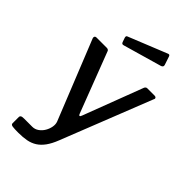

<svg xmlns="http://www.w3.org/2000/svg" viewBox="-274 -838 1088 1088"><g transform="rotate(45 270.5 -294.0)"><path d="M106 165Q76 165 60.5 163Q45 161 45 150V99Q45 93 50.5 89Q56 85 73 85H138Q159 85 176.5 72.5Q194 60 205 41Q216 22 219.5 1.5Q223 -19 217 -35L26 -511Q23 -518 26 -524Q29 -530 39 -530H121Q127 -530 132 -526.5Q137 -523 138 -517L276 -157Q279 -148 284 -148Q289 -148 293 -160L429 -518Q431 -523 435 -526.5Q439 -530 445 -530H504Q512 -530 515.5 -524.5Q519 -519 515 -513L300 32Q284 73 265 99Q246 125 223 139.5Q200 154 171.5 159.5Q143 165 106 165ZM404 -745 421 -694Q426 -679 409 -674L179 -608Q172 -606 168 -607.5Q164 -609 161 -616L152 -642Q148 -655 157 -658L390 -752Q400 -756 404 -745Z"/></g></svg>

Font: Libre Franklin Medium
Style: Regular
Weight: 500
Designer: Pablo Impallari, Rodrigo Fuenzalida, Nhung Nguyen
Foundry: Impallari Type
Version: Version 3.000